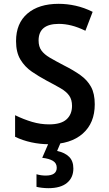

<svg xmlns="http://www.w3.org/2000/svg" viewBox="-20 -745 570 1005"><path d="M237 10Q190 10 144 0Q98 -10 59 -29V-142Q104 -120 148 -107Q192 -94 237 -94Q299 -94 328 -120Q357 -146 357 -191Q357 -223 342.5 -244Q328 -265 298 -282.5Q268 -300 224 -323Q183 -345 146.5 -370Q110 -395 87 -433Q64 -471 64 -530Q64 -623 123.5 -674Q183 -725 287 -725Q331 -725 376 -715Q421 -705 465 -683L427 -584Q388 -603 354 -611.5Q320 -620 288 -620Q182 -620 182 -533Q182 -501 197 -480.5Q212 -460 241 -443Q270 -426 314 -403Q364 -378 400.5 -352Q437 -326 456.5 -290.5Q476 -255 476 -199Q476 -101 413 -45.5Q350 10 237 10ZM233 240Q217 240 200 238Q183 236 171 233V167Q195 174 219 174Q277 174 277 133Q277 109 257 97Q237 85 201 81L237 -2H299L279 45Q320 54 342 76Q364 98 364 137Q364 185 330.5 212.5Q297 240 233 240Z"/></svg>

Font: Noto Sans Mono Condensed SemiBold
Style: Regular
Weight: 600
Width: 3
Designer: Monotype Design Team
Foundry: Monotype Imaging Inc.
Version: Version 2.014